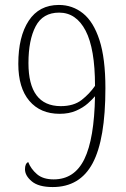

<svg xmlns="http://www.w3.org/2000/svg" viewBox="-20 -744 508 776"><path d="M193 12Q136 12 108.5 -11Q81 -34 81 -60Q81 -83 94 -89Q105 -61 129.5 -40Q154 -19 197 -19Q281 -19 321 -101Q361 -183 364 -355Q354 -343 335 -326Q316 -309 287.5 -296.5Q259 -284 221 -284Q143 -284 98.5 -336.5Q54 -389 54 -486Q54 -596 96 -660Q138 -724 218 -724Q273 -724 315.5 -690Q358 -656 382 -582Q406 -508 406 -388Q406 -181 354.5 -84.5Q303 12 193 12ZM225 -315Q278 -315 310 -340Q342 -365 364 -397Q364 -547 326 -620Q288 -693 219 -693Q153 -693 124 -637.5Q95 -582 95 -489Q95 -316 225 -315Z"/></svg>

Font: Noto Serif Condensed ExtraLight
Style: Regular
Weight: 200
Width: 3
Designer: Monotype Design Team
Foundry: Monotype Imaging Inc.
Version: Version 2.013; ttfautohint (v1.8.4.7-5d5b)